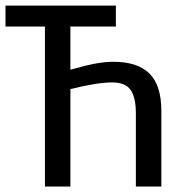

<svg xmlns="http://www.w3.org/2000/svg" viewBox="-20 -679 640 699"><path d="M474.6 0V-266.1Q474.6 -325.7 455.1 -352.3Q435.5 -378.9 388.7 -378.9Q332.5 -378.9 236.3 -354.5V0H143.6V-582.5H0V-658.7H401.9V-582.5H236.3V-425.3Q299.3 -442.9 332.3 -448.5Q365.2 -454.1 392.6 -454.1Q481.4 -454.1 524.4 -410.9Q567.4 -367.7 567.4 -275.9V0Z"/></svg>

Font: Courier New
Style: Regular
Weight: 400
Designer: Steve Matteson
Foundry: Ascender Corporation
Version: Version 2.00.3